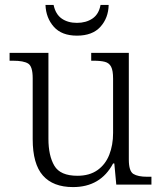

<svg xmlns="http://www.w3.org/2000/svg" viewBox="-20 -751 658 781"><path d="M277 10Q196 10 154.5 -37Q113 -84 113 -185V-433Q113 -481 94.5 -492.5Q76 -504 33 -504H19V-536H177V-186Q177 -118 201 -77Q225 -36 295 -36Q344 -36 376.5 -59Q409 -82 424.5 -121.5Q440 -161 440 -210V-431Q440 -464 432 -479.5Q424 -495 406.5 -499.5Q389 -504 361 -504H351V-536H504V-102Q504 -55 522.5 -43.5Q541 -32 579 -32H596V0H453L445 -86H440Q389 10 277 10ZM293 -606Q231 -606 199 -642Q167 -678 165 -731H198Q206 -693 231 -675.5Q256 -658 293 -658Q330 -658 356 -675.5Q382 -693 389 -731H422Q421 -678 388.5 -642Q356 -606 293 -606Z"/></svg>

Font: Noto Serif Malayalam Light
Style: Regular
Weight: 300
Designer: Indian type Foundry, Jelle Bosma, Monotype Design Team
Foundry: Monotype Imaging Inc.
Version: Version 2.104; ttfautohint (v1.8.4.7-5d5b)